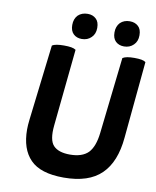

<svg xmlns="http://www.w3.org/2000/svg" viewBox="-99 -991 886 1089"><g transform="rotate(10 343.5 -446.0)"><path d="M284.2 -702.1Q274.4 -709 257.8 -711.9Q241.2 -714.8 215.8 -714.8Q191.4 -714.8 174.8 -711.9Q157.2 -709 147.5 -702.1Q129.9 -556.6 95.7 -266.6Q93.8 -250 92.8 -236.3Q91.8 -223.6 91.8 -210Q91.8 -96.7 150.4 -37.1Q209 23.4 342.8 23.4Q487.3 23.4 559.6 -47.9Q631.8 -118.2 644.5 -259.8Q659.2 -407.2 686.5 -702.1Q677.7 -709 662.1 -711.9Q645.5 -714.8 621.1 -714.8Q597.7 -714.8 581.1 -711.9Q564.5 -709 553.7 -702.1Q537.1 -555.7 503.9 -262.7Q495.1 -182.6 460.9 -146.5Q425.8 -111.3 355.5 -111.3Q289.1 -111.3 259.8 -142.6Q230.5 -173.8 239.3 -258.8Q253.9 -406.2 284.2 -702.1ZM559.6 -915Q526.4 -915 504.9 -894.5Q484.4 -873 484.4 -837.9Q484.4 -803.7 502.9 -786.1Q521.5 -768.6 550.8 -768.6Q584 -768.6 605.5 -790Q627 -810.5 627 -845.7Q627 -880.9 608.4 -897.5Q589.8 -915 559.6 -915ZM317.4 -915Q283.2 -915 261.7 -894.5Q241.2 -873 241.2 -837.9Q241.2 -803.7 259.8 -786.1Q278.3 -768.6 307.6 -768.6Q340.8 -768.6 362.3 -790Q383.8 -810.5 383.8 -845.7Q383.8 -880.9 365.2 -897.5Q346.7 -915 317.4 -915Z"/></g></svg>

Font: cl
Style: Bold Italic
Weight: 400
Designer: Mitja Miklavcic
Version: Version 7.504; 2011; Build 1022